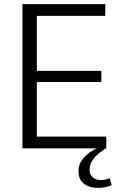

<svg xmlns="http://www.w3.org/2000/svg" viewBox="-20 -720 585 932"><path d="M143 -57H496V0H89V-700H491V-643H143L159 -688V-349L143 -376H472V-322H143L159 -349V-12ZM458 192Q413 192 387 171.5Q361 151 361 110Q361 76 386 46.5Q411 17 457 -4L495 0Q456 23 435.5 49Q415 75 415 103Q415 127 430 140.5Q445 154 469 154Q491 154 513 145L522 179Q508 185 491.5 188.5Q475 192 458 192Z"/></svg>

Font: Pathway Extreme 28pt Light
Style: Regular
Weight: 300
Designer: Eduardo Rodriguez Tunni
Foundry: Eduardo Rodriguez Tunni
Version: Version 1.001;gftools[0.9.26]